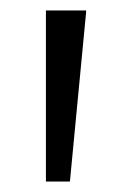

<svg xmlns="http://www.w3.org/2000/svg" viewBox="-20 -828 238 368"><path d="M145 -808V-804L114 -480H68V-808Z"/></svg>

Font: Encode Sans Normal
Style: Regular
Weight: 400
Designer: Pablo Impallari, Andres Torresi
Foundry: Pablo Impallari, Andres Torresi
Version: Version 1.000; ttfautohint (v1.00) -l 8 -r 50 -G 200 -x 14 -